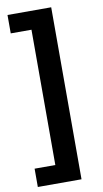

<svg xmlns="http://www.w3.org/2000/svg" viewBox="-102 -788 554 1029"><g transform="rotate(-10 175.0 -274.0)"><path d="M17.1 94.2H129.9V-642.1H17.1V-742.2H254.9V193.8H17.1Z"/></g></svg>

Font: Montserrat SemiBold
Style: Regular
Weight: 600
Designer: Julieta Ulanovsky
Foundry: Julieta Ulanovsky
Version: Version 7.200